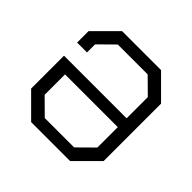

<svg xmlns="http://www.w3.org/2000/svg" viewBox="-174 -873 1045 1045"><g transform="rotate(45 349.0 -350.0)"><path d="M70 -129V-382H552V-545L464 -632H234L146 -545V-483H70V-571L199 -700H499L628 -571V-129L499 0H199ZM462 -68 552 -157V-314H146V-157L236 -68Z"/></g></svg>

Font: Chakra Petch
Style: Regular
Weight: 400
Designer: Katatrad Aksorn Co.,Ltd.
Foundry: Cadson Demak Co.,Ltd.
Version: Version 1.000; ttfautohint (v1.6)